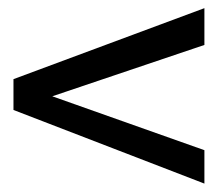

<svg xmlns="http://www.w3.org/2000/svg" viewBox="-20 -490 528 466"><path d="M476.1 -44.4 12.7 -223.1V-297.9L476.1 -470.2V-380.9L106.9 -256.3L476.1 -125.5Z"/></svg>

Font: Pontano Sans
Style: Regular
Weight: 400
Designer: Vernon Adams
Foundry: Vernon Adams
Version: Version 2.001